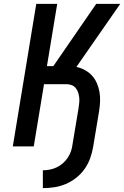

<svg xmlns="http://www.w3.org/2000/svg" viewBox="-20 -755 640 990"><path d="M201 215V123Q219 123 237 119.5Q255 116 272 108Q289 100 304 87Q319 74 329.5 58Q340 42 346 24.5Q352 7 354 -11L385 -197Q387 -211 388.5 -225Q390 -239 388.5 -252.5Q387 -266 382.5 -279Q378 -292 369.5 -302Q361 -312 348.5 -316.5Q336 -321 322 -321H207L154 0H46L167 -735H275L222 -414H255L476 -735H600L374 -410Q397 -405 418 -393.5Q439 -382 454.5 -365Q470 -348 479.5 -326Q489 -304 493 -280.5Q497 -257 496 -232Q495 -207 491 -182L460 4Q455 33 444.5 62Q434 91 416 116.5Q398 142 372.5 162Q347 182 318.5 194Q290 206 260 210.5Q230 215 201 215Z"/></svg>

Font: Iosevka SS04 Semibold Extended
Style: Italic
Weight: 600
Width: 7
Italic angle: -9°
Monospace: yes
Designer: Belleve Invis
Foundry: Belleve Invis
Version: Version 19.0.0; ttfautohint (v1.8.4)